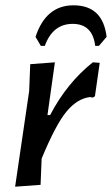

<svg xmlns="http://www.w3.org/2000/svg" viewBox="-20 -700 422 724"><path d="M134 -527 114 -561Q153 -680 257 -680Q368 -680 382 -561L353 -527H339Q329 -610 254 -610Q179 -610 149 -527ZM187 -465 159 -266H169Q232 -387 330 -465L356 -463L338 -337L330 -332L319 -334Q271 -328 230.5 -279Q190 -230 137 -102L133 -3L37 4L90 -357L94 -458Z"/></svg>

Font: Alegreya Sans SC Medium
Style: Italic
Weight: 500
Italic angle: -7°
Designer: Juan Pablo del Peral
Foundry: Huerta Tipografica
Version: Version 2.007